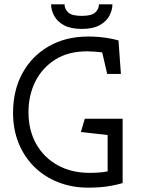

<svg xmlns="http://www.w3.org/2000/svg" viewBox="-20 -859 647 883"><path d="M386 4Q311 4 247.5 -21Q184 -46 137.5 -92Q91 -138 65.5 -201Q40 -264 40 -340Q40 -443 83 -522Q126 -601 204 -646Q282 -691 386 -691Q411 -691 434.5 -689Q458 -687 481 -683Q504 -679 525 -673L536 -519H473L450 -618Q435 -620 415 -621.5Q395 -623 381 -623Q294 -623 234 -585Q174 -547 142.5 -484Q111 -421 111 -343Q111 -260 146.5 -197Q182 -134 245.5 -99Q309 -64 392 -64Q411 -64 434 -65.5Q457 -67 475 -71V-238L352 -252L370 -313H544V-17Q520 -10 493.5 -5Q467 0 440 2Q413 4 386 4ZM356 -726Q305 -726 274 -743Q243 -760 229 -786.5Q215 -813 215 -839H277Q277 -817 294 -801.5Q311 -786 356 -786Q401 -786 418 -801.5Q435 -817 435 -839H497Q497 -813 483 -786.5Q469 -760 438 -743Q407 -726 356 -726Z"/></svg>

Font: Kreon Light Light
Style: Regular
Weight: 300
Version: Version 2.002